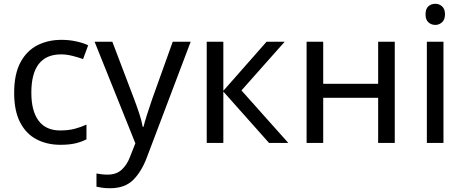

<svg xmlns="http://www.w3.org/2000/svg" viewBox="-20 -757 2454 1017"><path d="M300 10Q229 10 173.5 -19Q118 -48 86.5 -109Q55 -170 55 -265Q55 -364 88 -426Q121 -488 177.5 -517Q234 -546 306 -546Q347 -546 385 -537.5Q423 -529 447 -517L420 -444Q396 -453 364 -461Q332 -469 304 -469Q146 -469 146 -266Q146 -169 184.5 -117.5Q223 -66 299 -66Q343 -66 376.5 -75Q410 -84 438 -97V-19Q411 -5 378.5 2.5Q346 10 300 10Z M481 -536H575L691 -231Q706 -191 718 -154.5Q730 -118 736 -85H740Q746 -110 759 -150.5Q772 -191 786 -232L895 -536H990L759 74Q731 150 686.5 195Q642 240 564 240Q540 240 522 237.5Q504 235 491 232V162Q502 164 517.5 166Q533 168 550 168Q596 168 624.5 142Q653 116 669 73L697 2Z M1392 -536H1488L1259 -278L1507 0H1405L1163 -272V0H1075V-536H1163V-276Z M1692 -536V-313H1983V-536H2071V0H1983V-239H1692V0H1604V-536Z M2286 -737Q2306 -737 2321.5 -723.5Q2337 -710 2337 -681Q2337 -653 2321.5 -639Q2306 -625 2286 -625Q2264 -625 2249 -639Q2234 -653 2234 -681Q2234 -710 2249 -723.5Q2264 -737 2286 -737ZM2329 -536V0H2241V-536Z"/></svg>

Font: Go Noto Kurrent-Regular
Style: Regular
Weight: 400
Designer: Monotype Design Team
Foundry: Monotype Imaging Inc.
Version: Version 2.012; ttfautohint (v1.8.4.7-5d5b)